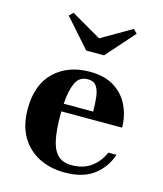

<svg xmlns="http://www.w3.org/2000/svg" viewBox="-109 -795 752 887"><g transform="rotate(15 267.0 -352.0)"><path d="M277 -630 421 -713.5 439.5 -695.5 319.5 -560H234.5L114.5 -695.5L133 -713.5ZM494 -131Q474.5 -70 423 -30Q371.5 10 282.5 10Q213.5 10 159.2 -17.8Q105 -45.5 74 -99Q43 -152.5 43 -230Q43 -346.5 107.8 -408.2Q172.5 -470 276.5 -470Q349 -470 395.5 -440Q442 -410 464.2 -361.8Q486.5 -313.5 486.5 -259H196Q196 -250 196 -240Q196 -175.5 204.8 -128.5Q213.5 -81.5 237.2 -56.2Q261 -31 305.5 -31Q361 -31 398.5 -58.5Q436 -86 455 -131ZM276.5 -434Q235.5 -434 218.5 -396.2Q201.5 -358.5 197.5 -296H338.5Q338 -331.5 334.8 -363Q331.5 -394.5 318.8 -414.2Q306 -434 276.5 -434Z"/></g></svg>

Font: Bodoni* 06pt
Style: Bold
Weight: 700
Version: Version 2.3